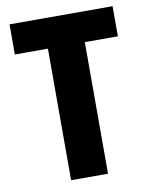

<svg xmlns="http://www.w3.org/2000/svg" viewBox="-81 -775 656 835"><g transform="rotate(-10 246.5 -357.0)"><path d="M328 0H165V-581H19V-714H474V-581H328Z"/></g></svg>

Font: Noto Sans Display SemiCondensed Extra
Style: Regular
Weight: 800
Width: 4
Designer: Monotype Design Team
Foundry: Monotype Imaging Inc.
Version: Version 1.900